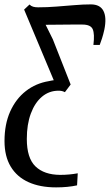

<svg xmlns="http://www.w3.org/2000/svg" viewBox="-56 -584 488 852"><path d="M193 247.5Q121.5 247.5 70.2 224.2Q19 201 -8.5 155.2Q-36 109.5 -36 42Q-36 -33 -10.8 -89.2Q14.5 -145.5 58.8 -180Q103 -214.5 161 -224Q167.5 -225.5 173 -226.5Q178.5 -227.5 182.5 -228L51 -541.5L75 -564Q81.5 -557 91 -554.2Q100.5 -551.5 113 -551.5Q153 -551.5 194.2 -554.8Q235.5 -558 274.5 -561.2Q313.5 -564.5 347 -564.5Q388.5 -564.5 403.2 -535.2Q418 -506 407 -452.5Q402 -430 396.8 -414Q391.5 -398 386.5 -384.5H358.5Q364.5 -433.5 355.5 -454.2Q346.5 -475 310 -475Q286 -475 258.8 -475Q231.5 -475 203 -474.5Q174.5 -474 146.5 -474L178.5 -409.5L257.5 -209L232 -175Q225 -178.5 218.8 -180Q212.5 -181.5 203.5 -181.5Q162 -181.5 130.2 -154.8Q98.5 -128 80.8 -80Q63 -32 63 32.5Q63 117.5 101.5 154.5Q140 191.5 210.5 192Q232.5 192 251.2 190.2Q270 188.5 289 185L286 238.5Q265.5 243 242.5 245.2Q219.5 247.5 193 247.5Z"/></svg>

Font: Merriweather 24pt SemiCondensed
Style: Italic
Weight: 400
Width: 4
Italic angle: -7.8°
Designer: Eben Sorkin
Foundry: Eben Sorkin
Version: Version 2.101